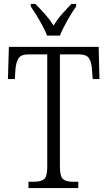

<svg xmlns="http://www.w3.org/2000/svg" viewBox="-20 -951 544 971"><path d="M124 0V-32H153Q187 -32 203 -45Q219 -58 219 -108V-676H124Q86 -676 73.5 -656Q61 -636 58 -599L55 -551H20L25 -714H479L483 -551H449L445 -599Q443 -636 430.5 -656Q418 -676 379 -676H283V-111Q283 -59 298.5 -45.5Q314 -32 348 -32H376V0ZM218 -771Q209 -794 195 -820.5Q181 -847 165 -873Q149 -899 136 -918V-931H159Q186 -904 208.5 -878.5Q231 -853 251 -822Q270 -853 292.5 -878.5Q315 -904 341 -931H365V-918Q351 -899 335.5 -873Q320 -847 306 -820.5Q292 -794 283 -771Z"/></svg>

Font: Noto Serif Lao Condensed Light
Style: Regular
Weight: 300
Width: 3
Designer: Monotype Design Team
Foundry: Monotype Imaging Inc.
Version: Version 2.003; ttfautohint (v1.8.4.7-5d5b)